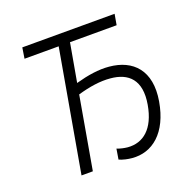

<svg xmlns="http://www.w3.org/2000/svg" viewBox="-125 -825 956 956"><g transform="rotate(-20 353.0 -347.0)"><path d="M416 5C522 15 612 -57 639 -214C666 -371 587 -451 464 -462C410 -467 352 -458 287 -440L323 -643H570L580 -700H91L82 -643H263L150 0H210L277 -383C339 -401 398 -410 450 -405C543 -397 602 -344 580 -218C559 -97 495 -46 414 -53C395 -55 377 -59 359 -66L350 -11C371 -2 394 3 416 5Z"/></g></svg>

Font: Fixel Display Light
Style: Italic
Weight: 300
Italic angle: -10°
Designer: AlfaBravo + MacPaw
Foundry: Kyrylo Tkachov, Marchela Mozhyna, Serhii Makarenko, Maria Weinstein, Zakhar Kryvoshyya
Version: Version 1.210;Glyphs 3.2 (3217)